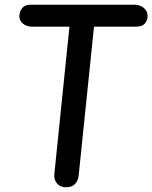

<svg xmlns="http://www.w3.org/2000/svg" viewBox="-20 -792 645 813"><path d="M259 1Q235 1 221.5 -15Q208 -31 210 -54L276 -698H380L313 -48Q312 -30 299 -14.5Q286 1 259 1ZM117 -679Q92 -679 76.5 -692.5Q61 -706 62 -725Q63 -745 74.5 -758.5Q86 -772 109 -772H549Q573 -772 589 -758.5Q605 -745 605 -725Q605 -706 593.5 -692.5Q582 -679 556 -679Z"/></svg>

Font: Edu SA Beginner SemiBold
Style: Regular
Weight: 600
Version: Version 1.003